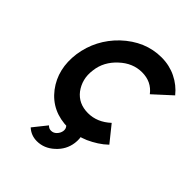

<svg xmlns="http://www.w3.org/2000/svg" viewBox="-252 -851 1200 1200"><g transform="rotate(45 347.5 -251.0)"><path d="M424 -75 326 -1Q342 2 352 17Q361 30 358 49Q354 70 338 86Q323 101 302 101Q283 101 270 86Q270 86 252 108.5Q234 131 198 176Q235 210 286 210Q350 210 401 163Q453 116 462 49Q472 -28 424 -75ZM467 -712Q324 -712 208 -603Q154 -551 121 -487.5Q88 -424 77 -350Q67 -276 82 -212.5Q97 -149 137 -96Q220 12 366 12Q438 12 502 -16Q535 -31 565.5 -50.5Q596 -70 622 -95L536 -202Q469 -140 388 -140Q304 -140 257 -201Q234 -232 224.5 -269Q215 -306 221 -350Q226 -394 246 -431Q266 -468 299 -498Q365 -560 447 -560Q530 -560 578 -497L695 -604Q675 -629 650 -649Q625 -669 596 -683Q568 -697 535.5 -704.5Q503 -712 467 -712Z"/></g></svg>

Font: Unageo
Style: ExtraBold-Italic
Weight: 800
Designer: Richard Sepsi
Foundry: Richard Sepsi
Version: Version 2.000